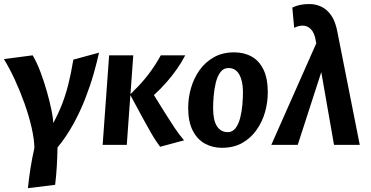

<svg xmlns="http://www.w3.org/2000/svg" viewBox="-30 -728 1866 965"><path d="M-10.3 -430.9 134.2 -450Q155.4 -414.1 173.7 -365.3Q192 -316.4 206.1 -266.4Q220.2 -216.4 228.8 -174.3Q237.3 -132.2 237.9 -110Q263.3 -156.8 281.4 -203.2Q299.6 -249.6 313.4 -304.2Q327.1 -358.9 338.7 -428.3L467.7 -463.3Q457.7 -417.1 440.9 -357.8Q424 -298.5 399 -233.9Q374.1 -169.3 339.2 -105.7Q304.4 -42.1 259.1 13.3Q258.1 62.3 255.4 109.5Q252.6 156.7 247.1 201L110.3 217.7Q115.3 168.7 122.9 119.6Q130.5 70.4 142.9 15.3Q141.9 -30.3 128.6 -88.1Q115.3 -145.8 93.2 -208Q71.1 -270.1 44.3 -328Q17.5 -385.9 -10.3 -430.9Z M774.9 9.7Q766.7 -1.1 755.9 -16.9Q745.1 -32.8 728.7 -60.9Q712.4 -89.1 687.5 -134.7Q662.5 -180.3 625.2 -250.2L607.2 0H485.9L518.5 -450H639.8L625.7 -254.8Q630.2 -258.9 634.4 -263Q638.7 -267.1 642.7 -272.2Q681.6 -309.1 716.2 -354.4Q750.7 -399.7 778.2 -450H901Q884.3 -417.1 860 -382.2Q835.8 -347.3 806.3 -313.9Q776.9 -280.4 743.5 -250.1Q781.3 -188.8 806 -149.9Q830.6 -111 846.5 -87.3Q862.4 -63.6 873.7 -49.2Q885 -34.9 895.1 -22.7Z M1085 14.9Q1038.6 14.9 1000.1 -6.1Q961.6 -27 938.7 -71.7Q915.8 -116.4 915.8 -186.1Q915.8 -236.3 930 -285.5Q944.1 -334.7 972.9 -375.4Q1001.7 -416.1 1045.3 -440.5Q1088.9 -464.9 1146.7 -464.9Q1196.4 -464.9 1234.4 -443.9Q1272.4 -423 1294.1 -378.6Q1315.9 -334.1 1315.9 -263.9Q1315.9 -213.7 1302 -164.5Q1288.1 -115.3 1259.3 -74.6Q1230.6 -33.9 1187.5 -9.5Q1144.4 14.9 1085 14.9ZM1114.3 -63.9Q1138.9 -63.9 1154.1 -84.1Q1169.2 -104.3 1177.3 -135.9Q1185.4 -167.5 1188.3 -202.3Q1191.1 -237.2 1191.1 -266Q1191.1 -319.6 1172.9 -352.9Q1154.7 -386.1 1117.9 -386.1Q1093.3 -386.1 1077.9 -365.4Q1062.5 -344.7 1054.6 -312.6Q1046.8 -280.5 1043.9 -245.9Q1041.1 -211.3 1041.1 -184Q1041.1 -123.8 1060.2 -93.9Q1079.4 -63.9 1114.3 -63.9Z M1648.7 0 1557.1 -523.8Q1550.7 -562.8 1532.8 -581Q1514.9 -599.2 1491.3 -599.2Q1478.6 -599.2 1468.1 -595.9Q1457.5 -592.7 1448.5 -588.3L1439.2 -690Q1459.3 -699.6 1479.4 -703.6Q1499.6 -707.7 1525.2 -707.7Q1556.1 -707.7 1584.4 -694.7Q1612.8 -681.8 1634.5 -650.9Q1656.3 -620 1666 -566.1L1778.1 0ZM1333.6 0 1564.7 -521.7 1607.9 -436.9 1466.4 0Z"/></svg>

Font: Ancizar Sans Thin
Style: Italic
Weight: 100
Italic angle: -4°
Designer: Cesar Puertas, Viviana Monsalve, Julian Moncada, Julian Prieto, Jose Castro, Mariel Hernandez, Felipe Aragon, Sara Alarc
Version: Version 8.100